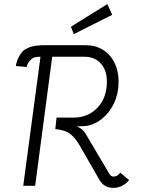

<svg xmlns="http://www.w3.org/2000/svg" viewBox="-20 -904 745 934"><path d="M131 -614Q124 -609 117.5 -598Q111 -587 110 -578L57 -583Q65 -629 94 -658Q112 -671 132.5 -677Q153 -683 183 -684H399Q442 -684 473 -666Q513 -645 535 -602.5Q557 -560 557 -507Q557 -496 555 -474Q549 -423 523.5 -381Q498 -339 460 -314.5Q422 -290 379 -290L353 -289L362 -285Q369 -283 379.5 -273.5Q390 -264 395 -256L511 -60Q519 -45 532 -45Q551 -45 565 -64L608 -28Q594 -10 573.5 0Q553 10 531 10Q486 10 463 -30L369 -194Q347 -232 323 -251.5Q299 -271 249 -276L255 -332H338Q409 -332 454.5 -380.5Q500 -429 500 -507Q500 -562 470.5 -595Q441 -628 391 -628H234L151 0H93L177 -628Q158 -628 148 -625Q138 -622 131 -614ZM325 -774 502 -884 526 -832 339 -738Z"/></svg>

Font: Bellota
Style: Italic
Weight: 400
Italic angle: -7.5°
Designer: Kemie Guaida
Foundry: Kemie Guaida
Version: Version 4.001